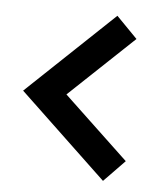

<svg xmlns="http://www.w3.org/2000/svg" viewBox="-42 -619 493 566"><g transform="rotate(5 204.5 -335.5)"><path d="M283.1 -580.3 25.4 -336.2 283.1 -91.7 345 -155.4 153.6 -336.2 345 -517Z"/></g></svg>

Font: Estedad-VF-FD Black
Style: Regular
Weight: 900
Designer: Amin Abedi
Version: Version 4.000